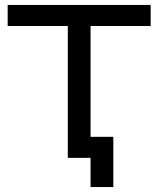

<svg xmlns="http://www.w3.org/2000/svg" viewBox="-20 -638 640 776"><path d="M346 118V0H314V-85H438V118ZM254 0V-618H346V0ZM11 -533V-618H589V-533Z"/></svg>

Font: Victor Mono SemiBold
Style: Regular
Weight: 600
Monospace: yes
Designer: Rune Bjørnerås
Version: Version 1.561;gftools[0.9.30]